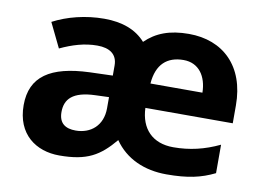

<svg xmlns="http://www.w3.org/2000/svg" viewBox="-65 -721 1048 764"><g transform="rotate(10 458.5 -339.5)"><path d="M641 -622C563 -622 509 -601 466 -559C428 -602 372 -623 299 -623C223 -623 150 -604 93 -574L141 -475C190 -498 238 -513 290 -513C340 -513 371 -492 371 -447V-406L278 -403C121 -397 42 -345 42 -229C42 -111 122 -56 216 -56C329 -56 378 -87 437 -157C484 -89 560 -56 649 -56C735 -56 788 -68 843 -95V-210C782 -181 723 -167 657 -167C573 -167 524 -218 521 -302H874V-374C874 -533 779 -622 641 -622ZM638 -516C700 -516 733 -467 734 -401H524C530 -480 572 -516 638 -516ZM316 -317 371 -319V-274C371 -204 324 -165 263 -165C222 -165 195 -182 195 -228C195 -280 225 -314 316 -317Z"/></g></svg>

Font: Noto Sans Malayalam UI
Style: Bold
Weight: 700
Designer: Jelle Bosma - Monotype Design Team
Foundry: Monotype Imaging Inc.
Version: Version 2.104